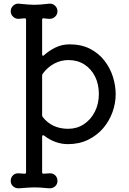

<svg xmlns="http://www.w3.org/2000/svg" viewBox="-20 -757 700 1039"><path d="M357 -517Q420 -517 467 -493Q514 -469 545 -429Q576 -389 591 -341.5Q606 -294 606 -247Q606 -199 589 -151Q572 -103 539 -64Q506 -25 457.5 -1Q409 23 347 23Q313 23 280 11Q247 -1 219 -23Q217 -25 213 -25Q208 -25 208 -18V175Q208 184 217 183L246 181Q265 179 278 191Q291 203 291 222Q291 240 278 251.5Q265 263 246 262Q215 259 197.5 258Q180 257 165 257Q146 257 129.5 258.5Q113 260 83 262Q64 263 51 251.5Q38 240 38 222Q38 203 51 191Q64 179 83 181L112 183H114Q121 183 121 175V-650Q121 -658 114 -658Q105 -658 96.5 -656.5Q88 -655 80 -655Q63 -655 50.5 -667Q38 -679 38 -696Q38 -714 51.5 -726.5Q65 -739 83 -737Q115 -734 132 -732.5Q149 -731 165 -731Q183 -731 200 -732.5Q217 -734 246 -737Q264 -739 277.5 -726.5Q291 -714 291 -696Q291 -679 278.5 -667Q266 -655 249 -655Q242 -655 233.5 -656Q225 -657 217 -658H215Q208 -658 208 -650V-463Q208 -457 211 -455.5Q214 -454 218 -458Q247 -484 281.5 -500.5Q316 -517 357 -517ZM349 -60Q396 -60 433.5 -84.5Q471 -109 493 -152Q515 -195 515 -248Q515 -302 494 -343.5Q473 -385 436 -408.5Q399 -432 350 -432Q310 -432 274 -413Q238 -394 212 -359Q208 -354 208 -348V-134Q208 -129 211 -124Q261 -60 349 -60Z"/></svg>

Font: Kiwi Maru Medium
Style: Regular
Weight: 500
Designer: Hiroki-Chan
Version: Version 1.100